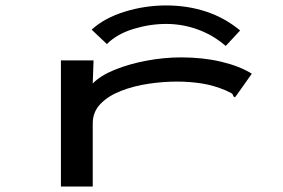

<svg xmlns="http://www.w3.org/2000/svg" viewBox="-20 -685 1040 706"><path d="M204 -463H324L321 -378Q349 -407 402 -428.5Q455 -450 519.5 -462Q584 -474 646 -474Q726 -474 793.5 -458Q861 -442 906 -414L850 -335L844 -327L838 -331Q837 -339 830.5 -342.5Q824 -346 809 -353Q766 -371 722.5 -378Q679 -385 630 -385Q580 -385 526 -377Q472 -369 425.5 -351Q379 -333 350 -303.5Q321 -274 321 -231V1H204ZM373 -523 317 -576Q364 -619 438.5 -642Q513 -665 591 -665Q669 -665 737.5 -642.5Q806 -620 863 -573L810 -516Q764 -556 707.5 -576.5Q651 -597 591 -597Q531 -597 470.5 -578.5Q410 -560 373 -523Z"/></svg>

Font: Inconsolata UltraExpanded SemiBold
Style: Regular
Weight: 600
Width: 9
Monospace: yes
Designer: Raph Levien, Cyreal, Brenton Simpson
Foundry: Raph Levien, Cyreal, Google
Version: Version 3.001; ttfautohint (v1.8.2.53-6de2)